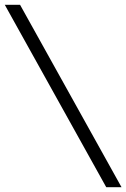

<svg xmlns="http://www.w3.org/2000/svg" viewBox="-20 -691 529 804"><path d="M424.8 92.8 0 -670.9H64L488.8 92.8Z"/></svg>

Font: BabelStone Ogham Lithic
Style: Regular
Weight: 400
Designer: Andrew West
Foundry: BabelStone
Version: Version 1.02 March 14, 2022